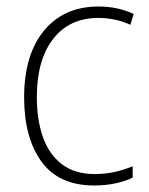

<svg xmlns="http://www.w3.org/2000/svg" viewBox="-20 -559 457 589"><path d="M269 10Q160 10 107 -63.5Q54 -137 54 -260Q54 -391 115 -465Q176 -539 282 -539Q342 -539 390 -516L380 -483Q356 -494 331 -499Q306 -504 282 -504Q193 -504 143 -439.5Q93 -375 93 -261Q93 -192 111.5 -139Q130 -86 169.5 -55.5Q209 -25 271 -25Q302 -25 331.5 -31.5Q361 -38 387 -49V-14Q364 -3 334 3.5Q304 10 269 10Z"/></svg>

Font: Noto Sans Kannada SemiCondensed ExtraLight
Style: Regular
Weight: 200
Width: 4
Designer: Jelle Bosma - Monotype Design Team
Foundry: Monotype Imaging Inc.
Version: Version 2.005; ttfautohint (v1.8.4.7-5d5b)